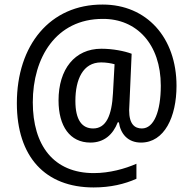

<svg xmlns="http://www.w3.org/2000/svg" viewBox="-20 -736 848 843"><path d="M755 -359C755 -571 624 -716 431 -716C199 -717 54 -537 54 -283C54 -48 178 87 391 87C466 87 527 72 579 49V-17C529 5 461 24 392 24C215 24 124 -98 124 -287C124 -483 226 -653 431 -653C580 -654 686 -542 686 -360C686 -247 656 -172 603 -172C572 -172 547 -190 547 -252C547 -259 548 -273 549 -295L558 -500C526 -512 475 -522 425 -522C308 -522 237 -432 237 -295C237 -182 287 -110 377 -110C437 -110 476 -145 497 -199H502C509 -149 541 -110 599 -110C702 -110 755 -223 755 -359ZM311 -293C311 -387 344 -462 424 -462C447 -462 468 -458 483 -454L476 -327C471 -229 446 -172 389 -172C340 -172 311 -209 311 -293Z"/></svg>

Font: Noto Sans Devanagari UI SemiCondensed
Style: Regular
Weight: 400
Width: 4
Designer: Jelle Bosma - Monotype Design Team
Foundry: Monotype Imaging Inc.
Version: Version 2.004